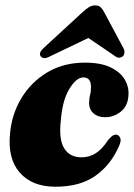

<svg xmlns="http://www.w3.org/2000/svg" viewBox="-20 -698 509 728"><path d="M296 -404.5Q269.5 -404.5 243 -361Q216.5 -317.5 210.5 -240.5Q202.5 -168.5 223.8 -135Q245 -101.5 289 -101.5Q319 -101.5 343.2 -117Q367.5 -132.5 389.5 -166.5Q398.5 -177 405.2 -182.2Q412 -187.5 420 -187.5Q430 -187 435.5 -176Q441 -165 431 -143.5Q400 -72.5 341.5 -31.2Q283 10 190.5 10Q102 10 55.2 -43.2Q8.5 -96.5 18 -191Q24 -263 60.2 -324.2Q96.5 -385.5 158.2 -423Q220 -460.5 302.5 -460.5Q361.5 -460.5 398.8 -442.8Q436 -425 452.8 -396.8Q469.5 -368.5 467 -336.5Q465 -296 438.2 -274.8Q411.5 -253.5 379 -253.5Q351 -253.5 334 -268.8Q317 -284 318 -310Q318.5 -328.5 321.8 -339.2Q325 -350 325 -368.5Q325 -404.5 296 -404.5ZM169 -484Q144.5 -471 134.5 -484.5Q125 -497.5 145.5 -516L291 -650Q304.5 -662.5 315.8 -670Q327 -677.5 340.5 -677.5Q354.5 -677.5 362 -670.2Q369.5 -663 376 -650L449 -513.5Q453 -505 451.5 -496.2Q450 -487.5 445.5 -484.5Q430.5 -473 414.5 -486.5L315 -554Z"/></svg>

Font: Fraunces 144pt Soft Black
Style: Italic
Weight: 900
Italic angle: -16°
Version: Version 1.000;[b76b70a41]